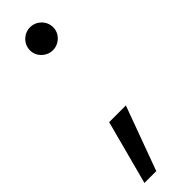

<svg xmlns="http://www.w3.org/2000/svg" viewBox="-221 -463 585 585"><g transform="rotate(-45 72.0 -170.0)"><path d="M78 -362C105 -362 128 -384 128 -411C128 -439 105 -461 78 -461C51 -461 28 -439 28 -411C28 -384 51 -362 78 -362ZM116 -86H44L-11 121H40Z"/></g></svg>

Font: Roundo
Style: Regular
Weight: 400
Designer: Shiva Nallaperumal
Foundry: Indian Type Foundry
Version: Version 2.000